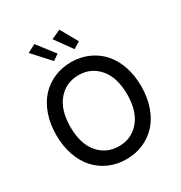

<svg xmlns="http://www.w3.org/2000/svg" viewBox="-219 -1118 1207 1282"><g transform="rotate(-30 384.0 -477.0)"><path d="M384.3 9.8Q313.5 9.8 253.4 -16.1Q193.4 -42 149.7 -89.6Q106 -137.2 81.3 -207.8Q56.6 -278.3 56.6 -363.8Q56.6 -449.2 81.3 -519.8Q106 -590.3 149.7 -637.9Q193.4 -685.5 253.4 -711.4Q313.5 -737.3 384.3 -737.3Q454.6 -737.3 514.6 -711.4Q574.7 -685.5 618.4 -637.9Q662.1 -590.3 686.8 -519.8Q711.4 -449.2 711.4 -363.8Q711.4 -278.3 686.8 -207.8Q662.1 -137.2 618.4 -89.6Q574.7 -42 514.6 -16.1Q454.6 9.8 384.3 9.8ZM384.3 -637.2Q287.1 -637.2 226.3 -565.2Q165.5 -493.2 165.5 -363.8Q165.5 -234.4 226.3 -162.4Q287.1 -90.3 384.3 -90.3Q481 -90.3 542 -162.4Q603 -234.4 603 -363.8Q603 -493.2 542 -565.2Q481 -637.2 384.3 -637.2ZM449.7 -800.3 355 -931.6 426.3 -963.9 500.5 -831.5ZM291 -800.3 171.4 -931.6 233.9 -963.9 336.4 -831.5Z"/></g></svg>

Font: Karasuma Gothic
Style: Regular
Weight: 500
Designer: Rasmus Andersson / Ryoko Nishizuka
Foundry: Genbu
Version: Version 1.00